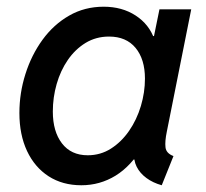

<svg xmlns="http://www.w3.org/2000/svg" viewBox="-20 -547 618 575"><path d="M223.6 7.8Q167.5 7.8 125.7 -19Q84 -45.9 61 -94.7Q38.1 -143.6 38.1 -208.5Q38.1 -268.6 56.2 -325.4Q74.2 -382.3 107.4 -428Q140.6 -473.6 187 -500.2Q233.4 -526.9 290.5 -526.9Q345.7 -526.9 386.2 -500.5Q426.8 -474.1 442.4 -429.2L402.8 -439H481.4L435.5 -411.1L457.5 -519H552.7L479.5 -152.3Q473.6 -124 475.6 -106Q477.5 -87.9 499.5 -79.6L464.4 7.8Q438 0.5 418.5 -13.9Q398.9 -28.3 389.2 -47.9Q379.4 -67.4 382.8 -89.4L425.8 -69.3H338.4L406.7 -107.9Q373 -49.8 326.2 -21Q279.3 7.8 223.6 7.8ZM242.7 -82Q281.2 -82 312.5 -102.1Q343.8 -122.1 366.7 -155.3Q389.6 -188.5 401.9 -229.5Q414.1 -270.5 414.1 -311.5Q414.1 -369.6 386 -403.6Q357.9 -437.5 306.6 -437.5Q267.6 -437.5 236.3 -418.5Q205.1 -399.4 183.1 -367.4Q161.1 -335.4 149.7 -295.4Q138.2 -255.4 138.2 -212.9Q138.2 -153.3 165.5 -117.7Q192.9 -82 242.7 -82Z"/></svg>

Font: Reddit Sans Medium
Style: Italic
Weight: 500
Italic angle: -11.25°
Designer: Stephen Hutchings
Version: Version 1.013